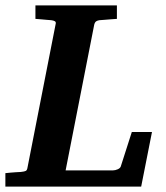

<svg xmlns="http://www.w3.org/2000/svg" viewBox="-35 -691 615 711"><path d="M487.8 0H-15.1V-49.8Q-4.9 -50.8 5.1 -51.8Q15.1 -52.7 23.4 -53.2L42 -54.2Q56.2 -55.7 60.8 -58.3Q65.4 -61 66.9 -70.8L170.9 -601.1Q173.3 -609.4 168.2 -612.3Q163.1 -615.2 154.8 -616.2Q146 -616.7 136.2 -617.7Q127.9 -618.7 117.4 -619.4Q106.9 -620.1 96.2 -621.1V-670.9H397.9V-621.1Q385.3 -620.1 373.8 -619.4Q362.3 -618.7 353 -617.7Q342.3 -616.7 333 -616.2Q326.2 -615.2 321.3 -612.1Q316.4 -608.9 314 -600.1L208 -60.1H383.8Q391.6 -60.1 400.6 -64Q409.7 -67.9 412.1 -74.2L453.1 -202.1H527.8Z"/></svg>

Font: Charis SIL Eur
Style: Bold Italic
Weight: 700
Italic angle: -11°
Foundry: SIL International
Version: Version 5.000